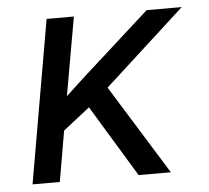

<svg xmlns="http://www.w3.org/2000/svg" viewBox="-44 -574 674 620"><g transform="rotate(-5 293.5 -264.0)"><path d="M240.2 -231.9 153.8 -164.1 125.5 0H37.1L128.9 -528.3H217.3L172.4 -273.9L231.4 -328.6L453.1 -528.3H566.9L305.7 -290L485.4 0H380.9Z"/></g></svg>

Font: Roboto Mono
Style: Italic
Weight: 400
Designer: Google
Version: Version 2.000985; 2015; ttfautohint (v1.3)